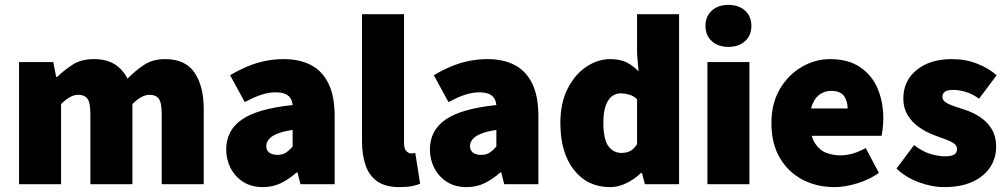

<svg xmlns="http://www.w3.org/2000/svg" viewBox="-20 -754 4124 786"><path d="M58 0V-500H198L210 -439H214Q244 -468 278.5 -490Q313 -512 364 -512Q415 -512 448.5 -491.5Q482 -471 502 -432Q533 -464 569 -488Q605 -512 656 -512Q739 -512 776.5 -456.5Q814 -401 814 -308V0H642V-286Q642 -334 630 -350Q618 -366 592 -366Q577 -366 559.5 -357Q542 -348 522 -328V0H350V-286Q350 -334 338 -350Q326 -366 300 -366Q268 -366 230 -328V0Z M1056 12Q1009 12 975.5 -9.5Q942 -31 924 -66Q906 -101 906 -142Q906 -220 970 -264.5Q1034 -309 1178 -324Q1176 -342 1168 -353.5Q1160 -365 1145 -370.5Q1130 -376 1108 -376Q1081 -376 1051 -366.5Q1021 -357 982 -336L922 -446Q957 -467 993 -482Q1029 -497 1066 -504.5Q1103 -512 1142 -512Q1207 -512 1253.5 -487.5Q1300 -463 1325 -411.5Q1350 -360 1350 -278V0H1210L1198 -48H1194Q1164 -21 1130.5 -4.5Q1097 12 1056 12ZM1116 -120Q1137 -120 1151 -129.5Q1165 -139 1178 -154V-222Q1137 -216 1113.5 -206Q1090 -196 1080 -183Q1070 -170 1070 -156Q1070 -139 1082 -129.5Q1094 -120 1116 -120Z M1616 12Q1558 12 1524.5 -11.5Q1491 -35 1476.5 -77.5Q1462 -120 1462 -176V-696H1634V-170Q1634 -145 1643.5 -135.5Q1653 -126 1662 -126Q1667 -126 1670.5 -126.5Q1674 -127 1680 -128L1700 -2Q1687 4 1666 8Q1645 12 1616 12Z M1890 12Q1843 12 1809.5 -9.5Q1776 -31 1758 -66Q1740 -101 1740 -142Q1740 -220 1804 -264.5Q1868 -309 2012 -324Q2010 -342 2002 -353.5Q1994 -365 1979 -370.5Q1964 -376 1942 -376Q1915 -376 1885 -366.5Q1855 -357 1816 -336L1756 -446Q1791 -467 1827 -482Q1863 -497 1900 -504.5Q1937 -512 1976 -512Q2041 -512 2087.5 -487.5Q2134 -463 2159 -411.5Q2184 -360 2184 -278V0H2044L2032 -48H2028Q1998 -21 1964.5 -4.5Q1931 12 1890 12ZM1950 -120Q1971 -120 1985 -129.5Q1999 -139 2012 -154V-222Q1971 -216 1947.5 -206Q1924 -196 1914 -183Q1904 -170 1904 -156Q1904 -139 1916 -129.5Q1928 -120 1950 -120Z M2478 12Q2385 12 2329.5 -58.5Q2274 -129 2274 -250Q2274 -332 2303.5 -390.5Q2333 -449 2380 -480.5Q2427 -512 2478 -512Q2519 -512 2545.5 -498.5Q2572 -485 2594 -462L2588 -534V-696H2760V0H2620L2608 -46H2604Q2579 -21 2545 -4.5Q2511 12 2478 12ZM2524 -128Q2544 -128 2559.5 -135.5Q2575 -143 2588 -164V-348Q2573 -362 2555 -367Q2537 -372 2520 -372Q2502 -372 2486 -360.5Q2470 -349 2460 -322.5Q2450 -296 2450 -252Q2450 -185 2470 -156.5Q2490 -128 2524 -128Z M2876 0V-500H3048V0ZM2962 -562Q2920 -562 2894 -585.5Q2868 -609 2868 -648Q2868 -687 2894 -710.5Q2920 -734 2962 -734Q3004 -734 3030 -710.5Q3056 -687 3056 -648Q3056 -609 3030 -585.5Q3004 -562 2962 -562Z M3396 12Q3323 12 3264.5 -19Q3206 -50 3172 -108.5Q3138 -167 3138 -250Q3138 -331 3172.5 -389.5Q3207 -448 3262 -480Q3317 -512 3378 -512Q3452 -512 3500.5 -479.5Q3549 -447 3572.5 -392Q3596 -337 3596 -270Q3596 -248 3593.5 -227.5Q3591 -207 3589 -198H3274L3272 -310H3450Q3450 -339 3435.5 -360.5Q3421 -382 3382 -382Q3361 -382 3340.5 -370.5Q3320 -359 3307 -330Q3294 -301 3296 -250Q3298 -195 3317 -166.5Q3336 -138 3363.5 -128Q3391 -118 3420 -118Q3446 -118 3471.5 -125.5Q3497 -133 3524 -148L3578 -46Q3538 -18 3488 -3Q3438 12 3396 12Z M3844 12Q3796 12 3742.5 -7.5Q3689 -27 3650 -64L3722 -160Q3757 -133 3790 -123.5Q3823 -114 3848 -114Q3875 -114 3886.5 -121.5Q3898 -129 3898 -144Q3898 -157 3886 -166Q3874 -175 3853.5 -182.5Q3833 -190 3806 -200Q3771 -213 3742 -233.5Q3713 -254 3695.5 -283Q3678 -312 3678 -350Q3678 -424 3733 -468Q3788 -512 3876 -512Q3933 -512 3980 -493.5Q4027 -475 4060 -446L3988 -350Q3960 -370 3933 -378Q3906 -386 3882 -386Q3860 -386 3849 -379Q3838 -372 3838 -358Q3838 -347 3846.5 -339Q3855 -331 3874.5 -323.5Q3894 -316 3926 -306Q3964 -294 3994 -273.5Q4024 -253 4041 -223.5Q4058 -194 4058 -154Q4058 -107 4033.5 -69.5Q4009 -32 3961.5 -10Q3914 12 3844 12Z"/></svg>

Font: Source Sans 3 ExtraLight Black
Style: Regular
Weight: 900
Version: Version 3.052;hotconv 1.1.0;makeotfexe 2.6.0